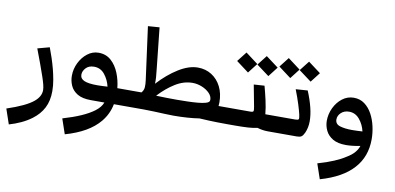

<svg xmlns="http://www.w3.org/2000/svg" viewBox="-80 -745 2482 1206"><g transform="rotate(10 1161.0 -142.5)"><path d="M24.4 239.7 -8.3 144Q112.3 104 159.7 64Q199.2 30.8 199.2 -9.3Q199.2 -23.4 194.1 -43.9Q189 -64.5 179.7 -91.8Q168.9 -123.5 152.3 -169.2Q135.7 -214.8 117.7 -261.7L193.8 -282.2Q204.6 -253.9 216.1 -219.5Q227.5 -185.1 236.8 -149.4Q244.1 -121.1 250.7 -85Q257.3 -48.8 257.3 -13.2Q257.3 48.8 234.1 93.8Q210.9 138.7 166.5 171.9Q136.2 194.8 99.1 211.9Q62 229 24.4 239.7Z M381.3 239.7 348.6 144Q481.9 105 544.9 57.6Q580.1 31.2 591.8 0H505.4Q450.7 0 419.2 -19Q387.7 -38.1 374.5 -67.9Q361.3 -97.7 361.3 -129.9Q361.3 -173.8 380.6 -213.1Q399.9 -252.4 431.9 -277.1Q463.9 -301.8 502.4 -301.8Q549.8 -301.8 582.3 -272.7Q614.7 -243.7 633.1 -198Q651.4 -152.3 656.2 -103H710Q727.5 -103 734.9 -91.3Q742.2 -79.6 742.2 -50.3Q742.2 0 710 0H652.3Q640.1 64 598.1 114.7Q529.3 197.8 381.3 239.7ZM418.9 -147.5Q418.9 -122.1 445.3 -110.6Q471.7 -99.1 529.3 -99.1Q543.9 -99.1 560.3 -99.9Q576.7 -100.6 593.8 -101.6Q584.5 -143.1 558.1 -176.8Q531.7 -210.4 489.7 -210.4Q456.1 -210.4 437.5 -190.4Q418.9 -170.4 418.9 -147.5Z M710 0Q677.7 0 677.7 -50.3Q677.7 -79.6 685.1 -91.3Q692.4 -103 710 -103H810.1Q824.2 -118.7 825.4 -138.7Q826.7 -158.7 823.2 -183.1L777.8 -520L851.1 -525.4L878.4 -268.1Q882.3 -234.9 883.8 -212.6Q885.3 -190.4 884.3 -171.4Q944.8 -237.3 1010 -277.8Q1075.2 -318.4 1132.8 -318.4Q1182.6 -318.4 1221.2 -293.7Q1259.8 -269 1281.5 -225.8Q1303.2 -182.6 1303.2 -126Q1303.2 -114.3 1301.8 -103H1375.5Q1393.1 -103 1400.4 -91.3Q1407.7 -79.6 1407.7 -50.3Q1407.7 0 1375.5 0Q1356.9 0 1309.6 -0.7Q1262.2 -1.5 1197.3 -5.4Q1163.6 0 1121.1 2.9Q1078.6 5.9 1032.7 5.9Q1011.7 5.9 978.3 4.4Q944.8 2.9 908.9 1.5Q873 0 843.8 0ZM1116.7 -217.8Q1060.1 -217.8 1006.3 -184.3Q952.6 -150.9 904.3 -98.6Q942.9 -97.2 973.4 -96.7Q1003.9 -96.2 1036.6 -96.2Q1069.3 -96.2 1104.2 -97.2Q1139.2 -98.1 1169.4 -100.8Q1199.7 -103.5 1218.3 -108.9Q1232.9 -112.8 1238.5 -118.2Q1244.1 -123.5 1244.1 -131.3Q1244.1 -155.3 1224.6 -174.8Q1205.1 -194.3 1175.8 -206.1Q1146.5 -217.8 1116.7 -217.8Z M1577.1 -342.3 1497.1 -401.9 1545.9 -464.4 1625.5 -404.8ZM1447.3 -342.3 1367.7 -401.9 1416.5 -464.4 1495.6 -404.8ZM1375.5 0Q1343.3 0 1343.3 -50.3Q1343.3 -79.6 1350.6 -91.3Q1357.9 -103 1375.5 -103H1505.4Q1521 -103 1523.7 -109.1Q1526.4 -115.2 1522 -138.2L1496.1 -274.4L1564 -278.8Q1575.7 -235.8 1585.9 -190.4Q1596.2 -145 1600.1 -103H1646.5Q1664.1 -103 1671.1 -91.3Q1678.2 -79.6 1678.2 -50.3Q1678.2 0 1646.5 0H1634.3Q1615.7 0 1598.4 -2.9Q1581.1 -5.9 1566.9 -10.3Q1542.5 -4.4 1507.3 -2.2Q1472.2 0 1423.8 0Z M1844.7 -354 1764.6 -413.6 1813.5 -476.1 1893.1 -416.5ZM1714.8 -354 1635.3 -413.6 1684.1 -476.1 1763.2 -416.5ZM1646.5 0Q1614.3 0 1614.3 -50.3Q1614.3 -79.6 1621.6 -91.3Q1628.9 -103 1646.5 -103H1790Q1808.1 -103 1812 -108.2Q1815.9 -113.3 1810.5 -137.2Q1805.7 -159.2 1793 -200Q1780.3 -240.7 1760.7 -291L1836.4 -296.4Q1859.4 -240.7 1870.8 -194.3Q1882.3 -147.9 1882.3 -107.4Q1882.3 -86.4 1878.2 -67.4Q1874 -48.3 1867.2 -33.2Q1857.9 -12.7 1847.9 -6.3Q1837.9 0 1818.8 0Z M2007.8 239.7 1975.1 144Q2034.2 127 2077.4 108.6Q2120.6 90.3 2148.9 71.3Q2181.6 52.2 2199.2 31Q2216.8 9.8 2222.7 -10.7Q2192.4 -4.9 2170.7 -2.7Q2148.9 -0.5 2131.8 -0.5Q2079.6 -0.5 2048.1 -19Q2016.6 -37.6 2002.2 -66.9Q1987.8 -96.2 1987.3 -128.9Q1987.3 -172.9 2006.1 -212.4Q2024.9 -252 2057.4 -276.9Q2089.8 -301.8 2130.4 -301.8Q2169.9 -301.8 2199.2 -280Q2228.5 -258.3 2247.6 -223.1Q2266.6 -188 2275.9 -146.2Q2285.2 -104.5 2285.2 -64.5Q2285.2 47.4 2217.3 122.1Q2148.9 199.2 2007.8 239.7ZM2045.4 -148.9Q2045.4 -119.1 2076.2 -109.6Q2106.9 -100.1 2153.8 -100.1Q2168.5 -100.1 2184.8 -100.8Q2201.2 -101.6 2219.7 -102.5Q2210 -145.5 2183.1 -178Q2156.2 -210.4 2116.2 -210.4Q2085 -210.4 2065.2 -191.7Q2045.4 -172.9 2045.4 -148.9Z"/></g></svg>

Font: Markazi Text SemiBold
Style: Regular
Weight: 600
Designer: Borna Izadpanah (Arabic designer), Fiona Ross (Arabic design director) and Florian Runge (Latin designer)
Foundry: Borna Izadpanah and Florian Runge
Version: Version 1.001; ttfautohint (v1.8.3)